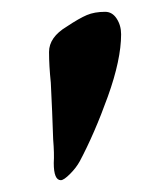

<svg xmlns="http://www.w3.org/2000/svg" viewBox="-20 -144 282 325"><path d="M71 132Q72 116 70 92L69 65Q69 59 66 -4Q63 -33 63 -56Q63 -81 93 -99Q114 -113 127 -118.5Q140 -124 158 -124Q170 -124 177.5 -112.5Q185 -101 185 -86Q185 -43 162.5 19.5Q140 82 115 129Q109 140 98.5 150.5Q88 161 83 161Q71 161 71 132Z"/></svg>

Font: EB Garamond ExtraBold
Style: Regular
Weight: 800
Designer: Georg Duffner and Octavio Pardo
Foundry: Georg Duffner
Version: Version 1.000